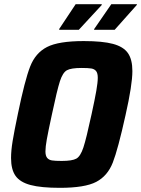

<svg xmlns="http://www.w3.org/2000/svg" viewBox="-20 -893 677 921"><path d="M33 -135Q33 -170 40.5 -216Q48 -262 66 -348Q99 -508 124.5 -573.5Q150 -639 205.5 -667.5Q261 -696 382 -696Q472 -696 522 -682.5Q572 -669 593.5 -638.5Q615 -608 615 -552Q615 -486 582 -340Q546 -177 521 -113Q496 -49 441.5 -20.5Q387 8 267 8Q177 8 126.5 -5.5Q76 -19 54.5 -49.5Q33 -80 33 -135ZM419 -344Q435 -417 442 -457.5Q449 -498 449 -520Q449 -542 441 -552Q433 -562 418 -564.5Q403 -567 371 -567Q321 -567 301 -556Q281 -545 267.5 -503.5Q254 -462 229 -344Q211 -261 204.5 -224.5Q198 -188 198 -167Q198 -146 206 -136Q214 -126 229 -123.5Q244 -121 276 -121Q326 -121 346 -132Q366 -143 380 -185.5Q394 -228 419 -344ZM264 -750V-754L343 -873H468V-869L358 -750ZM431 -750 432 -754 514 -873H637L636 -869L530 -750Z"/></svg>

Font: Saira Semi Condensed
Style: Bold Italic
Weight: 700
Width: 4
Italic angle: -12°
Designer: Hector Gatti with collaboration of the Omnibus-Type team
Foundry: Omnibus-Type
Version: Version 1.001; ttfautohint (v1.8)